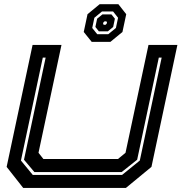

<svg xmlns="http://www.w3.org/2000/svg" viewBox="-20 -920 888 940"><path d="M93.5 0 12.5 -103 139.5 -700H281L168.5 -172L192.5 -141.5H557.5L594.5 -172L707 -700H848.5L721.5 -103L596.5 0ZM140.5 -63.5H577.5L664.5 -134L771.5 -638H757.5L651.5 -138L575.5 -77.5H148.5L97.5 -138L203.5 -638H189.5L82.5 -134ZM429 -715 390 -763.5 408.5 -850.5 468 -899.5H559.5L598 -850.5L579.5 -763.5L520.5 -715ZM456 -752.5H510L547.5 -783L558 -833L533.5 -864H479.5L442 -833L431.5 -783ZM464 -766.5 447 -788 455.5 -828.5 481.5 -849.5H525.5L542.5 -828.5L534 -788L508 -766.5ZM488 -798.5H496.5L502 -803.5L504 -811L500.5 -815.5H492L486.5 -811L484.5 -803.5Z"/></svg>

Font: Tourney Expanded Regular
Style: Bold Italic
Weight: 700
Width: 7
Italic angle: -12°
Designer: Tyler Finck
Foundry: Etcetera Type Co
Version: Version 1.010; ttfautohint (v1.8.3)